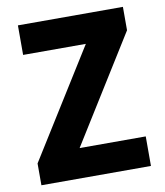

<svg xmlns="http://www.w3.org/2000/svg" viewBox="-80 -766 714 832"><g transform="rotate(-10 277.5 -350.0)"><path d="M35 -96 331 -570H55V-700H517V-597L226 -130H517V0H35Z"/></g></svg>

Font: Tilda Sans Extra Bold
Style: Regular
Weight: 800
Designer: ParaType Ltd
Foundry: ParaType Ltd
Version: Version 1.009